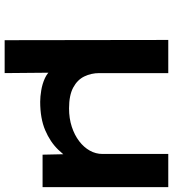

<svg xmlns="http://www.w3.org/2000/svg" viewBox="20 -586 726 805"><g transform="rotate(90 382.5 -184.0)"><path d="M149 159 148 -527H287V-238Q287 -204 301 -175Q315 -146 347.5 -128.5Q380 -111 435 -111Q477 -111 512 -122.5Q547 -134 572.5 -153.5Q598 -173 612 -198Q626 -223 626 -251V-527H765V0H629L627 -92L665 -143Q642 -101 609 -66.5Q576 -32 526.5 -11Q477 10 407 10Q386 10 359 5.5Q332 1 309 -9.5Q286 -20 275 -36L285 -63L287 159Z"/></g></svg>

Font: Lexend Zetta Medium
Style: Regular
Weight: 500
Designer: Bonnie Shaver-Troup, Thomas Jockin
Foundry: Lexend
Version: Version 1.007